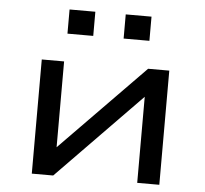

<svg xmlns="http://www.w3.org/2000/svg" viewBox="-52 -777 889 831"><g transform="rotate(5 393.0 -361.0)"><path d="M116 0V-496H213V-120H210L578 -496H670V0H574V-377H577L209 0ZM461 -617V-722H573V-617ZM217 -617V-722H329V-617Z"/></g></svg>

Font: Nunito Sans 7pt Expanded
Style: Regular
Weight: 400
Width: 7
Designer: Vernon Adams
Foundry: Vernon Adams
Version: Version 3.101;gftools[0.9.27]